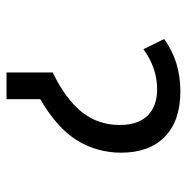

<svg xmlns="http://www.w3.org/2000/svg" viewBox="-12 -574 586 603"><g transform="rotate(90 281.5 -273.0)"><path d="M208 -145Q291 -185 332 -236Q373 -287 373 -356Q373 -413 343.5 -443Q314 -473 261 -473Q194 -473 135 -430L103 -495Q173 -546 267 -546Q360 -546 410 -497Q460 -448 460 -360Q460 -284 421 -221Q382 -158 292 -106V0H208Z"/></g></svg>

Font: Noto Sans Mono SemiCondensed
Style: Regular
Weight: 400
Width: 4
Designer: Monotype Design Team
Foundry: Monotype Imaging Inc.
Version: Version 2.014